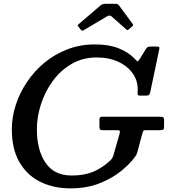

<svg xmlns="http://www.w3.org/2000/svg" viewBox="-20 -1000 920 1031"><path d="M527.5 -373H841.5Q851 -373 856 -370.2Q861 -367.5 861 -357.5V-321.5Q861 -307.5 857 -304.2Q853 -301 838.5 -301H764.5Q750.5 -301 748.5 -295.8Q746.5 -290.5 743.5 -280L718 -185Q715 -173.5 711 -166.8Q707 -160 700.5 -152Q675.5 -118 628.2 -80Q581 -42 513.2 -15.2Q445.5 11.5 358 11.5Q267 11.5 196 -23.8Q125 -59 84.2 -129.5Q43.5 -200 43.5 -305.5Q43.5 -370.5 64.5 -435.8Q85.5 -501 124.8 -559.5Q164 -618 219 -663.5Q274 -709 342.2 -735.2Q410.5 -761.5 489 -761.5Q565 -761.5 616.2 -741Q667.5 -720.5 700 -688Q713 -674.5 716.5 -671Q720 -667.5 731.5 -685L764 -738Q768 -744.5 773.2 -747.2Q778.5 -750 789.5 -750H821Q833 -750 835 -747.2Q837 -744.5 835 -734.5L787 -506Q784.5 -495 780.5 -490.8Q776.5 -486.5 762.5 -486.5H734.5Q723 -486.5 720.5 -490Q718 -493.5 719 -503Q723.5 -559 695.8 -601.2Q668 -643.5 616.8 -667.5Q565.5 -691.5 500 -691.5Q424 -691.5 364.2 -656.5Q304.5 -621.5 263 -564.5Q221.5 -507.5 199.8 -439.8Q178 -372 178 -306.5Q178 -194.5 224.5 -126Q271 -57.5 365 -57.5Q432.5 -57.5 480 -77.5Q527.5 -97.5 568.5 -135Q577.5 -143 582 -150Q586.5 -157 590.5 -171L623 -285Q625.5 -295 622.2 -298Q619 -301 608 -301H533Q521.5 -301 517.8 -304Q514 -307 514 -318V-359Q514 -373 527.5 -373ZM413 -841.5 401.5 -856.5Q396.5 -862.5 397.2 -864.5Q398 -866.5 404.5 -872L520 -971Q530 -979.5 548 -979.5H597.5Q607.5 -979.5 611.5 -977.5Q615.5 -975.5 619 -971L693 -870.5Q695.5 -866.5 695.2 -864.8Q695 -863 690.5 -859L673 -843.5Q666 -837.5 664 -838Q662 -838.5 657 -843L579.5 -911.5Q568.5 -921 554.5 -912L430.5 -838.5Q424 -834.5 420.2 -835.5Q416.5 -836.5 413 -841.5Z"/></svg>

Font: Besley* Medium
Style: Italic
Weight: 500
Italic angle: -13°
Designer: Owen Earl
Foundry: indestructible type*
Version: Version 3.000; ttfautohint (v1.8.3)